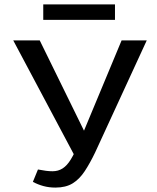

<svg xmlns="http://www.w3.org/2000/svg" viewBox="-20 -841 712 870"><path d="M231 9Q202 9 176.5 2Q151 -5 129 -17L152 -73Q173 -69 188.5 -67Q204 -65 218 -65Q244 -65 264 -78Q284 -91 300.5 -118Q317 -145 334 -185L531 -658H645L411 -150Q388 -102 364 -65.5Q340 -29 309 -10Q278 9 231 9ZM324 -124 40 -658H160L389 -191ZM176 -751V-821H501V-751Z"/></svg>

Font: Ysabeau Office SemiBold
Style: Regular
Weight: 600
Designer: Christian Thalmann (Catharsis Fonts)
Version: Version 2.001;gftools[0.9.30]; featfreeze: tnum,lnum,ss02